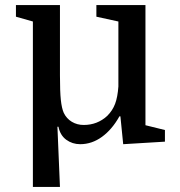

<svg xmlns="http://www.w3.org/2000/svg" viewBox="-20 -560 713 759"><path d="M110 179V-475L43 -494V-540H217V-262Q217 -198 220.5 -165Q224 -132 232 -114Q243 -91 264 -78.5Q285 -66 311 -66Q365 -66 404 -102Q425 -123 435 -149.5Q445 -176 448 -218V-475L361 -494V-540H555V-65L632 -46V0L467 10L456 -100H452Q423 -48 383 -19Q343 10 297 10Q266 10 242 -7.5Q218 -25 211 -59H207L217 179Z"/></svg>

Font: Domine Medium
Style: Regular
Weight: 500
Designer: Pablo Impallari, Rodrigo Fuenzalida, Brenda Gallo
Foundry: Pablo Impallari, Rodrigo Fuenzalida, Brenda Gallo
Version: Version 2.000